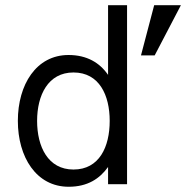

<svg xmlns="http://www.w3.org/2000/svg" viewBox="-20 -710 717 740"><path d="M244.6 9.8C317.9 9.8 364.3 -21.5 396.5 -66.4V0H469.7V-689.9H396.5V-421.4C364.3 -468.3 314.9 -498 244.1 -498C119.6 -498 48.8 -383.8 48.8 -244.1C48.8 -105 119.6 9.8 244.6 9.8ZM523.4 -496.6H576.2L677.2 -689.9H574.2ZM263.2 -56.6C165 -56.6 123 -144.5 123 -244.1C123 -342.8 165 -430.7 263.2 -430.7C362.8 -430.7 402.8 -342.8 402.8 -244.1C402.8 -144 362.8 -56.6 263.2 -56.6Z"/></svg>

Font: HK Grotesk
Style: Regular
Weight: 400
Designer: Alfredo Marco Pradil and Stefan Peev
Foundry: Hanken Design Co.
Version: Version 1.045;PS 001.045;hotconv 1.0.88;makeotf.lib2.5.64775